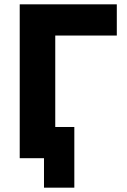

<svg xmlns="http://www.w3.org/2000/svg" viewBox="-20 -730 584 886"><path d="M519 -566V-710H71V0H183V136H323V-144H235V-566Z"/></svg>

Font: FIGSv2-sans-serif ExtraBold
Style: Regular
Weight: 800
Designer: Matt McInerney, Pablo Impallari, Rodrigo Fuenzalida,Mirko Velimirovic
Foundry: Matt McInerney, Pablo Impallari, Rodrigo Fuenzalida
Version: Version 4.021;hotconv 1.0.109;makeotfexe 2.5.65596